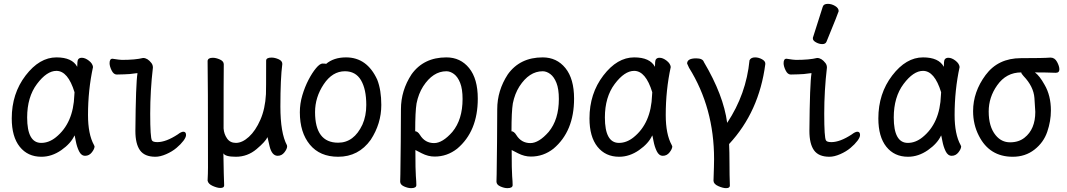

<svg xmlns="http://www.w3.org/2000/svg" viewBox="-20 -790 5540 997"><path d="M195 24Q124 24 82.5 -28Q41 -80 41 -175Q41 -304 113 -398Q185 -492 273 -492Q355 -492 381 -443Q381 -445 382 -467.5Q383 -490 405 -490Q422 -490 441.5 -475Q461 -460 463 -442Q437 -322 437 -193Q437 -93 468 -37L471 -30Q471 -17 457 1Q443 19 422 19Q402 19 390.5 -4.5Q379 -28 373.5 -57.5Q368 -87 367 -87Q348 -45 298.5 -10.5Q249 24 195 24ZM194 -48Q234 -48 270 -77Q361 -150 366 -296Q366 -304 367 -311Q333 -422 273 -422Q223 -422 172 -354Q121 -286 121 -180Q121 -48 194 -48Z M787 24Q731 24 707 -9.5Q683 -43 683 -110Q685 -357 694 -410H690Q650 -404 624.5 -404Q599 -404 586 -403Q570 -403 559.5 -424.5Q549 -446 549 -462Q549 -485 564 -485Q602 -479 613 -479Q683 -479 723 -489Q746 -489 766 -463Q774 -453 774 -439Q760 -320 760 -199Q760 -75 769 -61Q774 -52 797 -52Q842 -52 903 -92Q921 -106 932 -106Q946 -106 946 -89Q946 -77 932.5 -59Q919 -41 896.5 -22Q874 -3 843 10.5Q812 24 787 24Z M1124 186Q1108 186 1084.5 175.5Q1061 165 1058 148Q1060 110 1060 80Q1060 -397 1058 -474Q1060 -490 1085 -490Q1102 -490 1122 -481Q1142 -472 1142 -456Q1141 -388 1141 -123Q1143 -94 1159 -71Q1175 -48 1205 -48Q1238 -48 1272.5 -79.5Q1307 -111 1332 -168Q1357 -225 1361 -301Q1362 -318 1362 -475Q1362 -491 1390 -491Q1407 -491 1426.5 -482.5Q1446 -474 1446 -458Q1436 -383 1436 -237Q1436 -99 1470 -36L1471 -30Q1471 -17 1457 1Q1443 19 1422 19Q1392 19 1380 -30L1369 -78Q1359 -55 1312 -15.5Q1265 24 1205 24Q1149 24 1140 6Q1142 132 1144 173Q1144 186 1124 186Z M1736 24Q1641 24 1589 -39Q1537 -102 1537 -207Q1537 -252 1550 -295.5Q1563 -339 1582 -375.5Q1601 -412 1621 -436Q1641 -460 1655 -460Q1672 -460 1673 -458Q1713 -492 1777 -492Q1886 -492 1939 -376Q1960 -322 1960 -245Q1960 -148 1905 -64Q1842 24 1736 24ZM1736 -49Q1818 -49 1862 -143Q1882 -188 1882 -245Q1882 -327 1854.5 -373.5Q1827 -420 1771 -420Q1706 -420 1661 -352.5Q1616 -285 1616 -208Q1616 -49 1736 -49Z M2115 187Q2098 187 2078 178Q2058 169 2058 153Q2058 141 2059 115Q2060 89 2061 -53.5Q2062 -196 2062 -223Q2062 -320 2117 -404Q2180 -492 2298 -492Q2371 -492 2416 -436.5Q2461 -381 2461 -278Q2461 -108 2354 -18Q2302 23 2237 23Q2203 23 2170 6L2137 -11Q2137 96 2139.5 125Q2142 154 2142 171Q2142 187 2115 187ZM2234 -47Q2278 -47 2329 -105Q2382 -169 2382 -276Q2382 -328 2369.5 -359.5Q2357 -391 2337.5 -405.5Q2318 -420 2298 -420Q2228 -420 2177 -341Q2153 -303 2143 -253Q2136 -210 2136 -109H2133Q2149 -109 2161 -89Q2187 -47 2234 -47Z M2615 187Q2598 187 2578 178Q2558 169 2558 153Q2558 141 2559 115Q2560 89 2561 -53.5Q2562 -196 2562 -223Q2562 -320 2617 -404Q2680 -492 2798 -492Q2871 -492 2916 -436.5Q2961 -381 2961 -278Q2961 -108 2854 -18Q2802 23 2737 23Q2703 23 2670 6L2637 -11Q2637 96 2639.5 125Q2642 154 2642 171Q2642 187 2615 187ZM2734 -47Q2778 -47 2829 -105Q2882 -169 2882 -276Q2882 -328 2869.5 -359.5Q2857 -391 2837.5 -405.5Q2818 -420 2798 -420Q2728 -420 2677 -341Q2653 -303 2643 -253Q2636 -210 2636 -109H2633Q2649 -109 2661 -89Q2687 -47 2734 -47Z M3195 24Q3124 24 3082.5 -28Q3041 -80 3041 -175Q3041 -304 3113 -398Q3185 -492 3273 -492Q3355 -492 3381 -443Q3381 -445 3382 -467.5Q3383 -490 3405 -490Q3422 -490 3441.5 -475Q3461 -460 3463 -442Q3437 -322 3437 -193Q3437 -93 3468 -37L3471 -30Q3471 -17 3457 1Q3443 19 3422 19Q3402 19 3390.5 -4.5Q3379 -28 3373.5 -57.5Q3368 -87 3367 -87Q3348 -45 3298.5 -10.5Q3249 24 3195 24ZM3194 -48Q3234 -48 3270 -77Q3361 -150 3366 -296Q3366 -304 3367 -311Q3333 -422 3273 -422Q3223 -422 3172 -354Q3121 -286 3121 -180Q3121 -48 3194 -48Z M3750 187Q3734 187 3710 176.5Q3686 166 3685 149Q3688 65 3688 36Q3688 -230 3558 -438L3548 -460Q3548 -487 3595 -487Q3629 -487 3635 -468Q3737 -296 3756 -152Q3855 -301 3872 -477Q3879 -492 3901 -492Q3919 -492 3936.5 -482.5Q3954 -473 3954 -460V-457Q3922 -210 3766 -42Q3768 -2 3768 56Q3768 120 3770 174Q3770 187 3750 187Z M4287 24Q4231 24 4207 -9.5Q4183 -43 4183 -110Q4185 -357 4194 -410H4190Q4150 -404 4124.5 -404Q4099 -404 4086 -403Q4070 -403 4059.5 -424.5Q4049 -446 4049 -462Q4049 -485 4064 -485Q4102 -479 4113 -479Q4183 -479 4223 -489Q4246 -489 4266 -463Q4274 -453 4274 -439Q4260 -320 4260 -199Q4260 -75 4269 -61Q4274 -52 4297 -52Q4342 -52 4403 -92Q4421 -106 4432 -106Q4446 -106 4446 -89Q4446 -77 4432.5 -59Q4419 -41 4396.5 -22Q4374 -3 4343 10.5Q4312 24 4287 24ZM4250 -561Q4234 -561 4217.5 -570Q4201 -579 4201 -590Q4201 -598 4203 -600L4252 -754Q4256 -770 4279 -770Q4298 -770 4316.5 -759Q4335 -748 4335 -732Q4335 -728 4272 -574Q4267 -561 4250 -561Z M4695 24Q4624 24 4582.5 -28Q4541 -80 4541 -175Q4541 -304 4613 -398Q4685 -492 4773 -492Q4855 -492 4881 -443Q4881 -445 4882 -467.5Q4883 -490 4905 -490Q4922 -490 4941.5 -475Q4961 -460 4963 -442Q4937 -322 4937 -193Q4937 -93 4968 -37L4971 -30Q4971 -17 4957 1Q4943 19 4922 19Q4902 19 4890.5 -4.5Q4879 -28 4873.5 -57.5Q4868 -87 4867 -87Q4848 -45 4798.5 -10.5Q4749 24 4695 24ZM4694 -48Q4734 -48 4770 -77Q4861 -150 4866 -296Q4866 -304 4867 -311Q4833 -422 4773 -422Q4723 -422 4672 -354Q4621 -286 4621 -180Q4621 -48 4694 -48Z M5239 24Q5118 24 5063 -85Q5033 -143 5033 -213Q5033 -313 5098 -400.5Q5163 -488 5281.5 -488Q5400 -488 5435 -491Q5457 -491 5469 -468.5Q5481 -446 5481 -430Q5481 -412 5462 -412Q5414 -414 5354 -414Q5378 -397 5404 -350Q5437 -294 5437 -216Q5437 -161 5418 -105.5Q5399 -50 5351.5 -13Q5304 24 5239 24ZM5300 -75Q5356 -119 5356 -209Q5356 -221 5351.5 -281Q5347 -341 5295 -395Q5283 -408 5283 -414Q5205 -414 5158 -347Q5114 -285 5114 -211Q5114 -132 5150 -88Q5180 -51 5225 -51Q5270 -51 5300 -75Z"/></svg>

Font: LXGW WenKai Mono TC
Style: Bold
Weight: 700
Designer: LXGW / Fontworks Inc.
Foundry: LXGW / Fontworks Inc.
Version: Version 1.330